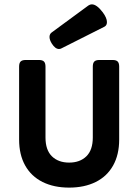

<svg xmlns="http://www.w3.org/2000/svg" viewBox="-20 -857 640 888"><path d="M404.8 -836.9Q427.2 -836.9 455.1 -800.3Q474.6 -773.9 474.6 -754.9Q474.6 -739.3 462.9 -733.4L264.2 -633.3Q259.3 -630.4 252.9 -630.4Q235.4 -630.4 219.7 -655.3Q209 -672.4 209 -686Q209 -699.7 219.2 -707L388.7 -831.5Q396.5 -836.9 404.8 -836.9ZM531.2 -548.8V-211.4Q531.2 -141.6 503.2 -91.6Q475.1 -41.5 422.9 -15.4Q370.6 10.7 299.8 10.7Q229 10.7 176.8 -15.4Q124.5 -41.5 96.4 -91.6Q68.4 -141.6 68.4 -211.4V-548.8Q68.4 -565.4 75.4 -572.5Q82.5 -579.6 99.1 -579.6H159.7Q176.3 -579.6 183.3 -572.5Q190.4 -565.4 190.4 -548.8V-221.2Q190.4 -163.1 220.2 -134Q250 -105 299.8 -105Q349.6 -105 379.4 -134Q409.2 -163.1 409.2 -221.2V-548.8Q409.2 -565.4 416.3 -572.5Q423.3 -579.6 439.9 -579.6H500.5Q517.1 -579.6 524.2 -572.5Q531.2 -565.4 531.2 -548.8Z"/></svg>

Font: Courier Prime Sans
Style: Bold
Weight: 700
Designer: Alan Dague-Greene
Foundry: Quote-Unquote Apps
Version: Version 3.020